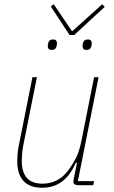

<svg xmlns="http://www.w3.org/2000/svg" viewBox="-20 -868 535 900"><path d="M153 -506 89 -186Q85 -166 83.5 -145Q82 -124 82 -113Q82 -62 105.5 -34.5Q129 -7 180 -7Q215 -7 246 -22.5Q277 -38 302 -72Q319 -95 335 -125Q351 -155 362 -209L421 -506H442L345 -19H421L417 0H347Q337 0 330.5 -3.5Q324 -7 324 -15Q324 -21 326 -31L341 -105H335Q311 -48 272 -18Q233 12 177 12Q119 12 90 -20Q61 -52 61 -110Q61 -127 62.5 -146.5Q64 -166 68 -185L132 -506ZM306 -704 218 -838 232 -848 318 -721 459 -848 471 -836 328 -704ZM222 -634Q211 -634 207.5 -639.5Q204 -645 204 -651Q204 -658 206 -666Q208 -674 213 -678.5Q218 -683 229 -683Q240 -683 243.5 -677.5Q247 -672 247 -666Q247 -659 245 -651Q243 -643 238 -638.5Q233 -634 222 -634ZM385 -634Q374 -634 370.5 -639.5Q367 -645 367 -651Q367 -658 369 -666Q371 -674 376 -678.5Q381 -683 392 -683Q403 -683 406.5 -677.5Q410 -672 410 -666Q410 -659 408 -651Q406 -643 401 -638.5Q396 -634 385 -634Z"/></svg>

Font: IBM Plex Sans Condensed Thin
Style: Italic
Weight: 100
Width: 3
Italic angle: -11°
Designer: Mike Abbink, Paul van der Laan, Pieter van Rosmalen
Foundry: Bold Monday
Version: Version 1.3